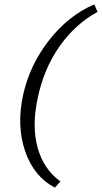

<svg xmlns="http://www.w3.org/2000/svg" viewBox="-20 -732 464 874"><path d="M230 122Q134 72 94.5 -43.5Q55 -159 85 -299Q115 -436 203.5 -549Q292 -662 409 -712L424 -678Q322 -622 251 -521Q180 -420 152 -287Q124 -159 151 -60.5Q178 38 255 94Z"/></svg>

Font: EauTest
Style: Italic
Weight: 400
Italic angle: -12°
Designer: Christian Thalmann (Catharsis Fonts)
Version: Version 0.001;PS 000.001;hotconv 1.0.88;makeotf.lib2.5.64775